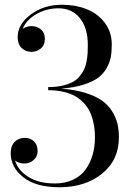

<svg xmlns="http://www.w3.org/2000/svg" viewBox="-20 -779 560 809"><path d="M481 -200Q481 -104.5 410 -47.2Q339 10 231 10Q131 10 78 -32.2Q25 -74.5 25 -134Q25 -164 41.5 -181Q58 -198 85 -198Q108.5 -198 123.5 -183.2Q138.5 -168.5 138.5 -142.5Q138.5 -119.5 121.8 -104.8Q105 -90 82 -90Q60 -90 43.5 -102.5Q56.5 -60 100.5 -33Q144.5 -6 211 -6Q254 -6 287.2 -21.5Q320.5 -37 340.2 -64.2Q360 -91.5 370 -125.8Q380 -160 380 -200Q380 -219.5 378 -237.5Q376 -255.5 370.5 -276Q365 -296.5 355.8 -313.8Q346.5 -331 331.2 -347Q316 -363 296 -374.2Q276 -385.5 247 -392.2Q218 -399 183 -399V-412Q216 -412 242.2 -418Q268.5 -424 285.8 -433.2Q303 -442.5 315.5 -457.5Q328 -472.5 334.5 -486.5Q341 -500.5 344.8 -520.5Q348.5 -540.5 349.2 -555.2Q350 -570 350 -591Q350 -660 317 -702Q284 -744 226 -744Q176 -744 133.5 -719.8Q91 -695.5 75.5 -657.5Q92.5 -669 112.5 -669Q136 -669 152.5 -655Q169 -641 169 -616Q169 -588.5 151.8 -574.5Q134.5 -560.5 112.5 -560.5Q88 -560.5 71.2 -576.8Q54.5 -593 54.5 -622.5Q54.5 -677 109.8 -718Q165 -759 241 -759Q298 -759 345 -740.5Q392 -722 421.5 -683Q451 -644 451 -591Q451 -561 446.5 -537.5Q442 -514 428.2 -490.2Q414.5 -466.5 391.5 -450Q368.5 -433.5 329.5 -421.5Q290.5 -409.5 237.5 -405.5Q294.5 -401.5 337.8 -388.2Q381 -375 407.8 -356.5Q434.5 -338 451.2 -312Q468 -286 474.5 -259.2Q481 -232.5 481 -200Z"/></svg>

Font: Bodoni* 16pt
Style: Regular
Weight: 400
Version: Version 2.3